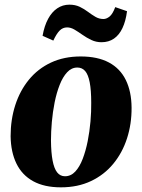

<svg xmlns="http://www.w3.org/2000/svg" viewBox="-20 -789 610 823"><path d="M326 -547Q398.5 -547 446.8 -521.2Q495 -495.5 519.2 -446.2Q543.5 -397 544 -327.5Q544.5 -258 524.5 -196Q504.5 -134 465.5 -86.8Q426.5 -39.5 370 -12.8Q313.5 14 241 14Q170 14 122.2 -12.2Q74.5 -38.5 50.5 -87.8Q26.5 -137 25.5 -205Q25.5 -276.5 45.5 -338.5Q65.5 -400.5 104 -447.5Q142.5 -494.5 198.5 -520.8Q254.5 -547 326 -547ZM311.5 -499.5Q286.5 -499.5 267.8 -479.2Q249 -459 235.8 -425.2Q222.5 -391.5 214.2 -350.2Q206 -309 202.2 -266.2Q198.5 -223.5 198.5 -186.5Q199 -134.5 205.5 -100.5Q212 -66.5 225 -50Q238 -33.5 258.5 -33.5Q284 -33.5 302.8 -53.8Q321.5 -74 334.5 -108Q347.5 -142 355.8 -183.5Q364 -225 367.8 -268Q371.5 -311 371 -348.5Q371 -403 364.5 -436.2Q358 -469.5 345 -484.5Q332 -499.5 311.5 -499.5ZM162.5 -635.5Q170 -678 186 -707.8Q202 -737.5 225.2 -753.2Q248.5 -769 277.5 -769Q302.5 -769 321.8 -759.8Q341 -750.5 357.2 -738.2Q373.5 -726 389.2 -716.8Q405 -707.5 423.5 -707.5Q436.5 -707.5 449.8 -718.2Q463 -729 474 -758.5L524.5 -741Q519 -698.5 505 -668.8Q491 -639 468.5 -623.5Q446 -608 415 -608Q392 -608 371.8 -617.5Q351.5 -627 333.5 -639.8Q315.5 -652.5 299.5 -662Q283.5 -671.5 267.5 -671.5Q249 -671.5 235.5 -657.8Q222 -644 208.5 -615Z"/></svg>

Font: Merriweather 72pt Black
Style: Italic
Weight: 900
Italic angle: -7.8°
Version: Version 2.101